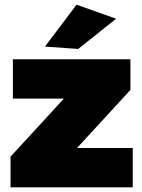

<svg xmlns="http://www.w3.org/2000/svg" viewBox="-20 -800 608 820"><path d="M35 -547H537V-416L309 -168H547V0H25V-131L253 -379H35ZM307 -780 476 -720 314 -591 172 -601Z"/></svg>

Font: Gontserrat Black
Style: Regular
Weight: 900
Designer: Julieta Ulanovsky
Foundry: Julieta Ulanovsky
Version: Version 6.001